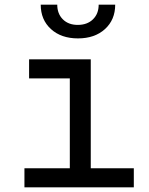

<svg xmlns="http://www.w3.org/2000/svg" viewBox="-20 -805 640 825"><path d="M85 0V-82H280V-468H105V-550H370V-82H555V0ZM315 -640Q243 -640 199 -680Q155 -720 155 -785H226Q226 -746 250 -722Q274 -698 314 -698Q355 -698 379.5 -722Q404 -746 404 -785H475Q475 -720 431 -680Q387 -640 315 -640Z"/></svg>

Font: JetBrains Mono
Style: Regular
Weight: 400
Monospace: yes
Designer: Philipp Nurullin, Konstantin Bulenkov
Foundry: JetBrains
Version: Version 2.305